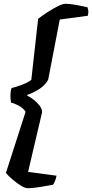

<svg xmlns="http://www.w3.org/2000/svg" viewBox="-20 -821 486 1012"><path d="M126 171Q112 171 91 158Q70 145 48.5 127Q27 109 11 91L115 -232Q102 -252 78 -264.5Q54 -277 38 -280Q35 -298 35 -318.5Q35 -339 41 -357Q66 -363 95.5 -374Q125 -385 145 -400L181 -722Q203 -739 231.5 -757.5Q260 -776 285.5 -788.5Q311 -801 325 -801Q350 -801 381.5 -795Q413 -789 441 -783Q443 -778 445 -767.5Q447 -757 443 -738L295 -718L234 -401Q219 -372 186.5 -351.5Q154 -331 124 -321L123 -317Q137 -311 155.5 -297Q174 -283 188 -265Q202 -247 202 -230L128 85L278 105Q274 125 268.5 136.5Q263 148 259 153Q230 158 191.5 164.5Q153 171 126 171Z"/></svg>

Font: Texturina ExtraBold
Style: Italic
Weight: 800
Italic angle: -11°
Designer: Guillermo Torres Carreño
Foundry: Omnibus-Type
Version: Version 1.002; ttfautohint (v1.8.3)